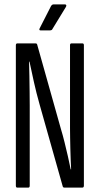

<svg xmlns="http://www.w3.org/2000/svg" viewBox="-20 -852 452 872"><path d="M58 0Q52 0 52 -9V-646Q52 -655 59 -655H141Q148 -655 149 -649L257 -265Q265 -239 273 -206.5Q281 -174 288.5 -141.5Q296 -109 301 -83H303Q302 -103 301 -127Q300 -151 299.5 -176Q299 -201 298.5 -225Q298 -249 298 -269V-647Q298 -655 305 -655H354Q361 -655 361 -647V-9Q361 0 354 0H272Q267 0 265 -5L160 -377Q145 -430 134 -479.5Q123 -529 114 -572H112Q113 -543 113.5 -507.5Q114 -472 114.5 -436.5Q115 -401 115 -372V-9Q115 0 109 0ZM164 -714Q160 -714 159 -716.5Q158 -719 160 -723L212 -825Q217 -832 223 -832H275Q280 -832 281 -828.5Q282 -825 279 -820L218 -720Q216 -714 206 -714Z"/></svg>

Font: Sofia Sans Extra Condensed
Style: Regular
Weight: 400
Designer: Botio Nikoltchev, Ani Petrova
Foundry: lettersoup
Version: Version 4.101